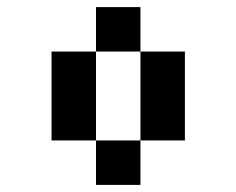

<svg xmlns="http://www.w3.org/2000/svg" viewBox="-20 -770 665 540"><path d="M250 -750H375V-625H250ZM375 -625H500V-375H375ZM375 -375V-250H250V-375ZM250 -375H125V-625H250Z"/></svg>

Font: Dogica Pixel
Style: Regular
Weight: 400
Designer: Roberto Mocci
Version: Version 001.000